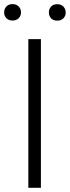

<svg xmlns="http://www.w3.org/2000/svg" viewBox="-32 -898 334 918"><path d="M163.6 -710.9V0H103.5V-710.9ZM-12.2 -838.4Q-12.2 -855.5 -1.5 -866.9Q9.3 -878.4 27.8 -878.4Q46.4 -878.4 57.4 -866.9Q68.4 -855.5 68.4 -838.4Q68.4 -822.3 57.4 -811Q46.4 -799.8 27.8 -799.8Q9.3 -799.8 -1.5 -811Q-12.2 -822.3 -12.2 -838.4ZM201.7 -837.9Q201.7 -855 212.2 -866.5Q222.7 -877.9 241.7 -877.9Q260.3 -877.9 271.2 -866.5Q282.2 -855 282.2 -837.9Q282.2 -821.8 271.2 -810.5Q260.3 -799.3 241.7 -799.3Q222.7 -799.3 212.2 -810.5Q201.7 -821.8 201.7 -837.9Z"/></svg>

Font: Vazirmatn UI FD ExtraLight
Style: Regular
Weight: 200
Designer: Saber Rastikerdar
Foundry: Saber Rastikerdar
Version: Version 33.003